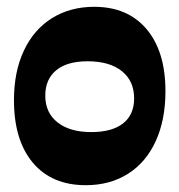

<svg xmlns="http://www.w3.org/2000/svg" viewBox="-20 -532 527 564"><path d="M21 -238Q21 -321 50 -383Q79 -445 132.5 -478.5Q186 -512 257 -512Q355 -512 410.5 -446.5Q466 -381 466 -264Q466 -180 437.5 -117.5Q409 -55 356 -21.5Q303 12 232 12Q132 12 76.5 -54Q21 -120 21 -238ZM374 -243Q374 -294 338 -323Q302 -352 237 -352Q177 -352 145 -325.5Q113 -299 113 -251Q113 -201 149 -172.5Q185 -144 248 -144Q309 -144 341.5 -169.5Q374 -195 374 -243Z"/></svg>

Font: Alegreya SC ExtraBold
Style: Regular
Weight: 800
Designer: Juan Pablo del Peral
Foundry: Huerta Tipografica
Version: Version 2.007; ttfautohint (v1.6)